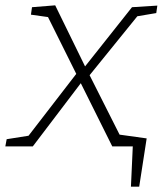

<svg xmlns="http://www.w3.org/2000/svg" viewBox="-51 -549 610 720"><path d="M-31 0 -26 -27 56 -40 235 -272 129 -485 65 -494 69 -522 156 -529 268 -300 444 -522 539 -528 535 -500 464 -488 285 -267 399 -41 479 -28 474 0H370L252 -237L72 0ZM440 151 447 -1H374L362 -49L499 -30L471 151Z"/></svg>

Font: Bitter Light
Style: Italic
Weight: 300
Italic angle: -9°
Designer: Sol Matas, and Bitter project Authors
Foundry: Sol Matas
Version: Version 2.001